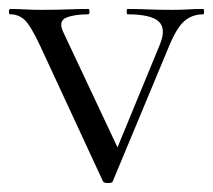

<svg xmlns="http://www.w3.org/2000/svg" viewBox="-23 -406 477 429"><path d="M431 -386Q433 -386 433 -380Q433 -374 431 -374Q406 -374 388.5 -358.5Q371 -343 354 -301L229 -1Q228 3 218.5 3Q209 3 207 -1L67 -303Q46 -348 32.5 -361Q19 -374 0 -374Q-3 -374 -3 -380Q-3 -386 0 -386Q15 -386 32.5 -385Q50 -384 69 -384Q103 -384 128 -385Q153 -386 174 -386Q177 -386 177 -380Q177 -374 174 -374Q143 -374 125 -366.5Q107 -359 118 -335L246 -63L217 -22L334 -306Q349 -342 331.5 -358Q314 -374 262 -374Q260 -374 260 -380Q260 -386 262 -386Q286 -386 307.5 -385Q329 -384 363 -384Q384 -384 397.5 -385Q411 -386 431 -386Z"/></svg>

Font: Cormorant Infant Light
Style: Regular
Weight: 400
Version: Version 4.001